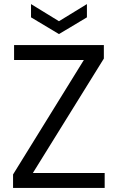

<svg xmlns="http://www.w3.org/2000/svg" viewBox="-20 -921 577 941"><path d="M44 0V-66L391 -627H49V-700H489V-634L141 -73H493V0ZM269 -754 132 -836V-901L269 -817L406 -901V-836Z"/></svg>

Font: DM Sans 20pt
Style: Regular
Weight: 400
Version: Version 4.004;gftools[0.9.30]